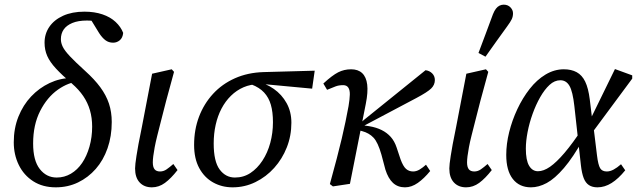

<svg xmlns="http://www.w3.org/2000/svg" viewBox="-20 -790 2730 823"><path d="M219 13Q163 13 122.5 -13Q82 -39 60.5 -83Q39 -127 39 -180Q39 -240 59 -290Q79 -340 113.5 -376.5Q148 -413 192.5 -434Q237 -455 287 -456L289 -464L321 -441Q274 -438 228 -405.5Q182 -373 152 -314Q122 -255 122 -175Q122 -102 150.5 -65.5Q179 -29 223 -29Q256 -29 284 -45.5Q312 -62 332 -91.5Q352 -121 363.5 -161.5Q375 -202 375 -247Q375 -285 365.5 -317.5Q356 -350 337 -378Q318 -406 288 -432Q246 -468 220 -496Q194 -524 182.5 -550Q171 -576 171 -607Q171 -645 191.5 -675Q212 -705 250.5 -722.5Q289 -740 342 -740Q385 -740 419 -728.5Q453 -717 475.5 -696Q498 -675 508 -649Q506 -628 493.5 -617.5Q481 -607 465 -607Q446 -607 432 -617.5Q418 -628 405 -648L359 -723L421 -713L444 -674Q429 -686 414.5 -691.5Q400 -697 385 -699.5Q370 -702 353 -702Q315 -702 290 -691.5Q265 -681 253 -663.5Q241 -646 241 -622Q241 -606 249 -589.5Q257 -573 279.5 -549Q302 -525 345 -486Q385 -450 410 -416Q435 -382 447 -346Q459 -310 459 -267Q459 -206 441 -154.5Q423 -103 390.5 -66Q358 -29 314.5 -8Q271 13 219 13Z M631 13Q598 13 578.5 -8Q559 -29 559 -68Q559 -77 560.5 -89.5Q562 -102 565 -122Q568 -142 573.5 -172Q579 -202 588 -245L632 -474L716 -493L726 -482L692 -357Q680 -310 670.5 -273Q661 -236 654 -208Q647 -180 643 -158.5Q639 -137 637 -121Q635 -105 635 -94Q635 -74 642.5 -64.5Q650 -55 666 -55Q681 -55 694 -64Q707 -73 723 -87L741 -61Q713 -25 687 -6Q661 13 631 13Z M977 13Q931 13 893.5 -8Q856 -29 834 -69.5Q812 -110 812 -169Q812 -234 833 -289.5Q854 -345 893 -387.5Q932 -430 987 -454.5Q1042 -479 1110 -481L1329 -487L1318 -410L1104 -430L1090 -429Q1054 -429 1024 -416Q994 -403 970 -379.5Q946 -356 929.5 -324.5Q913 -293 904.5 -255Q896 -217 896 -175Q896 -98 921.5 -63.5Q947 -29 987 -29Q1024 -29 1053.5 -48.5Q1083 -68 1105 -101.5Q1127 -135 1138.5 -177.5Q1150 -220 1150 -266Q1150 -310 1141 -341Q1132 -372 1112 -393.5Q1092 -415 1058 -428L1077 -442Q1119 -433 1153.5 -409Q1188 -385 1208.5 -348Q1229 -311 1229 -264Q1229 -208 1209.5 -158.5Q1190 -109 1155.5 -70.5Q1121 -32 1075 -9.5Q1029 13 977 13Z M1394 -1Q1411 -63 1423.5 -110.5Q1436 -158 1445 -196.5Q1454 -235 1461 -268.5Q1468 -302 1474 -335Q1479 -365 1479.5 -384.5Q1480 -404 1473 -414.5Q1466 -425 1451 -425Q1432 -425 1418 -419.5Q1404 -414 1382 -405L1366 -432Q1404 -467 1429.5 -480Q1455 -493 1485 -493Q1515 -493 1532.5 -476.5Q1550 -460 1554 -427.5Q1558 -395 1548 -345L1480 -2L1407 9ZM1716 13Q1685 13 1664.5 -6Q1644 -25 1632 -63L1615 -127Q1600 -180 1581 -200Q1562 -220 1532 -228L1506 -235V-253H1515L1540 -276L1804 -489Q1821 -487 1832.5 -475.5Q1844 -464 1844 -447Q1844 -426 1828 -410.5Q1812 -395 1765 -370L1527 -244L1529 -254L1563 -249Q1593 -244 1616 -232.5Q1639 -221 1655 -203Q1671 -185 1680 -158L1697 -107Q1708 -77 1720.5 -66Q1733 -55 1751 -55Q1765 -55 1779 -63.5Q1793 -72 1806 -84L1824 -57Q1798 -25 1771 -6Q1744 13 1716 13Z M1978 13Q1945 13 1925.5 -8Q1906 -29 1906 -68Q1906 -77 1907.5 -89.5Q1909 -102 1912 -122Q1915 -142 1920.5 -172Q1926 -202 1935 -245L1979 -474L2063 -493L2073 -482L2039 -357Q2027 -310 2017.5 -273Q2008 -236 2001 -208Q1994 -180 1990 -158.5Q1986 -137 1984 -121Q1982 -105 1982 -94Q1982 -74 1989.5 -64.5Q1997 -55 2013 -55Q2028 -55 2041 -64Q2054 -73 2070 -87L2088 -61Q2060 -25 2034 -6Q2008 13 1978 13ZM2031 -563Q2046 -604 2062 -645.5Q2078 -687 2093 -729Q2099 -744 2106 -753Q2113 -762 2121.5 -766Q2130 -770 2139 -770Q2157 -770 2168 -758.5Q2179 -747 2179 -733Q2179 -719 2173.5 -707.5Q2168 -696 2154 -677Q2131 -645 2107.5 -612.5Q2084 -580 2061 -547Z M2256 13Q2206 13 2178 -23Q2150 -59 2150 -126Q2150 -173 2162.5 -223.5Q2175 -274 2197.5 -322Q2220 -370 2250.5 -409Q2281 -448 2318.5 -470.5Q2356 -493 2397 -493Q2429 -493 2452 -480.5Q2475 -468 2488.5 -440Q2502 -412 2508 -364L2519 -273L2523 -255L2539 -124Q2544 -83 2552.5 -69Q2561 -55 2581 -55Q2595 -55 2610 -63Q2625 -71 2642 -86L2660 -60Q2631 -24 2601.5 -5.5Q2572 13 2541 13Q2519 13 2504.5 3.5Q2490 -6 2482 -26.5Q2474 -47 2470 -82L2442 -335Q2435 -398 2421 -422Q2407 -446 2382 -446Q2357 -446 2335.5 -426Q2314 -406 2295.5 -373.5Q2277 -341 2263 -302Q2249 -263 2241.5 -224Q2234 -185 2234 -153Q2234 -103 2248 -79.5Q2262 -56 2286 -56Q2310 -56 2337.5 -75Q2365 -94 2400 -135Q2435 -176 2477 -240L2492 -195H2481Q2437 -116 2397.5 -70Q2358 -24 2323.5 -5.5Q2289 13 2256 13ZM2513 -214 2507 -271 2616 -494 2690 -467V-453Z"/></svg>

Font: Source Serif 4 18pt
Style: Italic
Weight: 400
Italic angle: -12°
Designer: Frank Grießhammer
Foundry: Adobe Systems Incorporated
Version: Version 4.004;hotconv 1.0.116;makeotfexe 2.5.65601